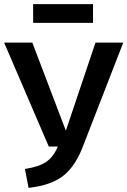

<svg xmlns="http://www.w3.org/2000/svg" viewBox="-27 -898 619 933"><path d="M112 15 94 -77Q162 -87 197.5 -111.5Q233 -136 254 -186H210L-7 -691H130L293 -263L437 -691H572L380 -197Q343 -95 284 -46.5Q225 2 112 15ZM425 -787H134V-878H425Z"/></svg>

Font: Trujillo Medium
Style: Regular
Weight: 500
Designer: Fira Sans original fonts by bBox Type GmbH, Carrois Corporate GbR, & Edenspiekermann AG / Changes by Cristiano Sobral
Foundry: Fira Sans original fonts by bBox Type GmbH, Carrois Corporate GbR, & Edenspiekermann AG / Changes by Cristiano Sobral
Version: Version 4.301;October 17, 2021;FontCreator 14.0.0.2814 64-bi